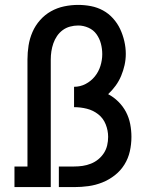

<svg xmlns="http://www.w3.org/2000/svg" viewBox="-20 -763 640 783"><path d="M39 0V-84H92V-520Q92 -549 96.5 -577.5Q101 -606 112.5 -632.5Q124 -659 143.5 -681Q163 -703 188 -717Q213 -731 241.5 -737Q270 -743 299 -743Q325 -743 351 -738Q377 -733 400 -720.5Q423 -708 441 -688Q459 -668 470 -644.5Q481 -621 487 -595Q493 -569 493 -543Q493 -520 488 -497.5Q483 -475 474 -453.5Q465 -432 451.5 -413.5Q438 -395 421 -379Q444 -367 463 -348Q482 -329 494 -306Q506 -283 511 -257Q516 -231 516 -205Q516 -175 509.5 -146Q503 -117 487.5 -92Q472 -67 448.5 -48.5Q425 -30 397.5 -19Q370 -8 341 -4Q312 0 282 0H220V-84H282Q300 -84 317 -86.5Q334 -89 350.5 -95.5Q367 -102 380.5 -113Q394 -124 403.5 -138.5Q413 -153 417 -170Q421 -187 421 -205Q421 -231 411 -256Q401 -281 380.5 -297Q360 -313 334.5 -319.5Q309 -326 282 -326V-409Q307 -409 329 -420.5Q351 -432 366.5 -451Q382 -470 389.5 -494Q397 -518 397 -542Q397 -564 391.5 -585Q386 -606 373.5 -623.5Q361 -641 340.5 -650Q320 -659 299 -659Q282 -659 265.5 -654.5Q249 -650 235.5 -640Q222 -630 212.5 -616Q203 -602 197.5 -586Q192 -570 189.5 -553.5Q187 -537 187 -520V0Z"/></svg>

Font: Iosevka Etoile Medium
Style: Regular
Weight: 500
Designer: Belleve Invis
Foundry: Belleve Invis
Version: Version 22.1.2; ttfautohint (v1.8.4)